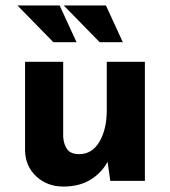

<svg xmlns="http://www.w3.org/2000/svg" viewBox="-20 -664 624 705"><path d="M213 21Q154 21 114 -15.5Q74 -52 72 -110V-437H212V-162Q214 -133 227 -115.5Q240 -98 271 -98Q318 -98 345 -143.5Q372 -189 372 -259V-437H512V0H385L375 -70Q353 -29 312 -4Q271 21 213 21ZM44 -644H199L261 -509H176ZM214 -644H369L431 -509H346Z"/></svg>

Font: Reem Kufi Ink
Style: Bold
Weight: 700
Designer: Khaled Hosny
Version: Version 1.002